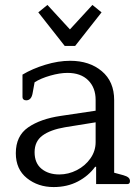

<svg xmlns="http://www.w3.org/2000/svg" viewBox="-20 -745 568 777"><path d="M135 -695 172 -725 263 -626 354 -725 391 -695 284 -559H242ZM44 -125Q44 -195 94 -229.5Q144 -264 226 -276L367 -297V-341Q367 -390 337 -420Q307 -450 253 -450Q222 -450 183.5 -439Q145 -428 120 -412L112 -368Q107 -339 86 -339Q79 -339 75 -342.5Q71 -346 71 -352V-443Q111 -467 163.5 -483Q216 -499 264 -499Q342 -499 392 -457Q442 -415 442 -340V-46L479 -36Q493 -32 499.5 -26.5Q506 -21 506 -12Q506 0 495 0H369V-70H365Q338 -33 295 -10.5Q252 12 197 12Q134 12 89 -24Q44 -60 44 -125ZM367 -170V-250L243 -230Q184 -220 152 -196.5Q120 -173 120 -129Q120 -85 148 -62Q176 -39 220 -39Q257 -39 291 -56.5Q325 -74 346 -104Q367 -134 367 -170Z"/></svg>

Font: Maitree
Style: Regular
Weight: 400
Designer: CadsonDemak Team
Foundry: CadsonDemak
Version: Version 1.000